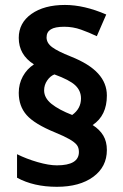

<svg xmlns="http://www.w3.org/2000/svg" viewBox="-20 -735 491 765"><path d="M54.7 -365.2Q54.7 -400.9 71 -430.7Q87.4 -460.4 115.2 -478.5Q54.7 -516.6 54.7 -584Q54.7 -643.6 105.2 -679.4Q155.8 -715.3 238.8 -715.3Q315.4 -715.3 403.3 -677.2L365.7 -590.8Q335 -605.5 303 -616.9Q271 -628.4 235.8 -628.4Q199.2 -628.4 182.4 -617.9Q165.5 -607.4 165.5 -585.9Q165.5 -563.5 188 -546.9Q210.4 -530.3 262.2 -509.8Q335.9 -480.5 370.8 -442.1Q405.8 -403.8 405.8 -354.5Q405.8 -274.4 349.1 -236.8Q377.4 -218.8 391.6 -194.8Q405.8 -170.9 405.8 -137.2Q405.8 -70.3 351.6 -30.5Q297.4 9.3 206.5 9.3Q114.3 9.3 47.9 -26.9V-120.6Q85 -102.1 129.9 -89.1Q174.8 -76.2 206.5 -76.2Q294.4 -76.2 294.4 -129.4Q294.4 -147 285.9 -157.7Q277.3 -168.5 257.1 -180.2Q236.8 -191.9 200.2 -207Q117.7 -240.7 86.2 -276.4Q54.7 -312 54.7 -365.2ZM155.8 -375Q155.8 -344.7 185.3 -321Q214.8 -297.4 267.6 -276.9Q302.7 -302.2 302.7 -342.8Q302.7 -373.5 280 -395Q257.3 -416.5 196.8 -438.5Q180.2 -432.1 168 -414.3Q155.8 -396.5 155.8 -375Z"/></svg>

Font: Bpm'online Open Sans
Style: Bold
Weight: 700
Foundry: Ascender Corporation
Version: Version 1.10